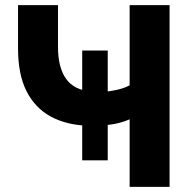

<svg xmlns="http://www.w3.org/2000/svg" viewBox="-20 -725 749 745"><path d="M483 0V-262Q467 -255 447.5 -249.5Q428 -244 408 -241.5Q388 -239 369 -238L398 -257V-103H299V-257L322 -237Q237 -240 176.5 -273Q116 -306 83 -371Q50 -436 50 -537V-705H205V-543Q205 -463 236.5 -419Q268 -375 335 -370L299 -358V-529H398V-358L360 -368Q390 -368 424.5 -374.5Q459 -381 483 -394V-705H638V0Z"/></svg>

Font: Nunito Sans 12pt ExtraBold
Style: Regular
Weight: 800
Designer: Vernon Adams
Foundry: Vernon Adams
Version: Version 3.101;gftools[0.9.27]